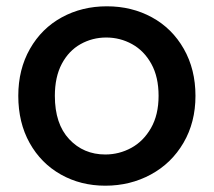

<svg xmlns="http://www.w3.org/2000/svg" viewBox="-20 -580 678 609"><path d="M38 -276Q38 -360 75 -425Q112 -490 176 -525Q240 -560 319 -560Q398 -560 462 -525Q526 -490 563 -425Q600 -360 600 -276Q600 -192 562 -127Q524 -62 458.5 -26.5Q393 9 314 9Q236 9 173 -26.5Q110 -62 74 -126.5Q38 -191 38 -276ZM483 -276Q483 -336 460 -377.5Q437 -419 399 -440Q361 -461 317 -461Q273 -461 235.5 -440Q198 -419 176 -377.5Q154 -336 154 -276Q154 -187 199.5 -138.5Q245 -90 314 -90Q358 -90 396.5 -111Q435 -132 459 -174Q483 -216 483 -276Z"/></svg>

Font: Poppins-tnum Medium
Style: Regular
Weight: 500
Designer: Ninad Kale (Devanagari), Jonny Pinhorn (Latin)
Foundry: Indian Type Foundry
Version: Version 4.004